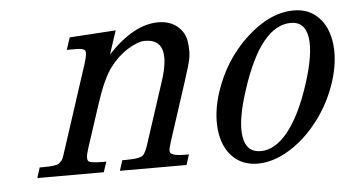

<svg xmlns="http://www.w3.org/2000/svg" viewBox="-39 -485 1027 562"><g transform="rotate(-5 474.5 -204.0)"><path d="M294.4 -341.8Q370.6 -423.3 442.9 -423.3Q477.1 -423.3 498.8 -405Q520.5 -386.7 524.4 -359.6Q528.3 -332.5 524.9 -312.7Q521.5 -293 505.9 -245.6L449.2 -71.3Q442.9 -51.3 443.4 -44.4Q443.8 -30.3 487.8 -30.3H499L489.3 0H293.5L303.2 -30.3H314.5Q358.4 -30.3 366.2 -40.8Q374 -51.3 380.4 -72.3L439 -252Q478 -372.6 399.4 -372.6Q378.9 -372.6 348.6 -353.8Q318.4 -335 295.2 -303.7Q272 -272.5 248.5 -200.7L206.5 -72.3Q195.3 -38.1 207 -34.2Q218.8 -30.3 245.1 -30.3H256.3L246.1 0H50.8L60.5 -30.3H71.8Q108.9 -30.3 117.4 -36.9Q126 -43.5 128.9 -50Q131.8 -56.6 136.7 -72.3L217.8 -321.3Q227.1 -350.1 223.6 -358.2Q220.2 -366.2 198.2 -366.2H169.4L181.2 -401.9L316.9 -410.6Z M829.6 -387.7Q740.7 -387.7 681.2 -203.6Q652.3 -115.7 659.7 -68.6Q667 -21.5 709.5 -21.5Q752 -21.5 789.8 -68.6Q827.6 -115.7 856.4 -204.1Q885.3 -292.5 878.2 -340.1Q871.1 -387.7 829.6 -387.7ZM603 -203.6Q633.3 -296.4 702.1 -359.9Q771 -423.3 841.3 -423.3Q885.7 -423.3 914.1 -394Q942.4 -364.7 948 -314.5Q953.6 -264.2 934.3 -204.3Q915 -144.5 876.7 -94.2Q838.4 -43.9 790.8 -14.9Q743.2 14.2 697.8 14.2Q652.3 14.2 623.8 -14.9Q595.2 -43.9 589.6 -94Q584 -144 603 -203.6Z"/></g></svg>

Font: RIT Rachana
Style: Italic
Weight: 400
Designer: Hussain KH
Version: 1.5.2